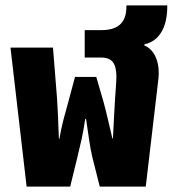

<svg xmlns="http://www.w3.org/2000/svg" viewBox="-20 -694 642 714"><path d="M79 0H241L267 -106C282 -170 287 -186 297 -252H300C310 -186 314 -148 324 -107L351 0H522L569 -400C575 -449 562 -506 517 -525V-529C576 -542 602 -598 602 -669V-674H450V-669C450 -620 429 -582 358 -582H295V-480H356C401 -480 417 -454 412 -385L408 -328C405 -281 403 -238 400 -179H398C385 -232 377 -272 365 -315L338 -408H259L234 -315C219 -260 210 -232 201 -178H199C197 -244 194 -299 192 -329L177 -517H19Z"/></svg>

Font: Noto Sans Thai UI ExtCond Blk
Style: Regular
Weight: 900
Width: 2
Designer: Monotype Design Team
Foundry: Monotype Imaging Inc.
Version: Version 2.000